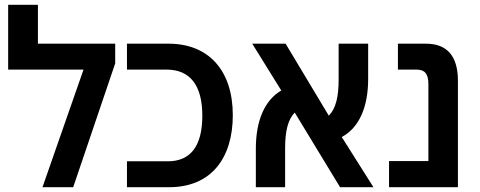

<svg xmlns="http://www.w3.org/2000/svg" viewBox="-20 -780 1998 800"><path d="M138 -598V-760H14V-490H328L157 0H285L460 -516V-598Z M509 0H685C859 0 950 -120 950 -300C950 -486 850 -598 682 -598H509V-490H674C770 -490 823 -427 823 -298C823 -169 772 -108 680 -108H509Z M1168 -164C1168 -234 1180 -282 1208 -311L1397 0H1536L1404 -209C1477 -248 1514 -335 1514 -451V-598H1391V-448C1391 -376 1379 -327 1350 -298L1170 -598H1031L1152 -403C1082 -362 1046 -276 1046 -161V0H1168Z M1601 0H1888V-444C1888 -548 1841 -598 1755 -598H1638V-490H1716C1751 -490 1765 -471 1765 -429V-109H1601Z"/></svg>

Font: Noto Sans Hebrew SemiCondensed Semi
Style: Regular
Weight: 600
Width: 4
Designer: Monotype Design Team
Foundry: Monotype Imaging Inc.
Version: Version 1.902